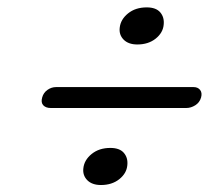

<svg xmlns="http://www.w3.org/2000/svg" viewBox="-20 -609 608 528"><path d="M357.7 -486.7Q333.1 -486.7 320 -500Q306.9 -513.4 309.2 -532.7Q311.6 -555.5 332.1 -572.1Q352.6 -588.7 383.5 -588.7Q409 -588.7 420.7 -575Q432.4 -561.2 430.1 -540.8Q428.1 -518.8 408 -502.7Q387.8 -486.7 357.7 -486.7ZM96 -341Q99.5 -354 110.5 -361.8Q121.5 -369.5 134 -369.5H512.5Q524 -369.5 530.2 -361.8Q536.5 -354 533 -341Q529 -327 517 -319.5Q505 -312 492.5 -312H119.5Q106 -312 99 -319.5Q92 -327 96 -341ZM257.7 -100.2Q233.1 -100.2 220 -113.5Q206.9 -126.9 209.2 -146.2Q211.6 -169 232.1 -185.6Q252.6 -202.2 283.5 -202.2Q309 -202.2 320.7 -188.5Q332.4 -174.7 330.1 -154.3Q328.1 -132.3 308 -116.2Q287.8 -100.2 257.7 -100.2Z"/></svg>

Font: Fraunces 9pt S050
Style: Italic
Weight: 400
Italic angle: -16°
Version: Version 1.000; ttfautohint (v1.8.3)